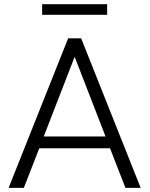

<svg xmlns="http://www.w3.org/2000/svg" viewBox="-20 -903 719 923"><path d="M21.5 0 307.6 -718.8H370.1L656.2 0H583L508.8 -190.4H168.9L94.7 0ZM182.6 -832V-882.8H495.1V-832ZM190.4 -247.1H487.3L338.9 -629.9Z"/></svg>

Font: Min Sans Light
Style: Regular
Weight: 300
Designer: Jinseong-Kim, NotoSansCJK, Nunito
Foundry: Jinseong-Kim
Version: Version 1.400;Glyphs 3.1.2 (3151)